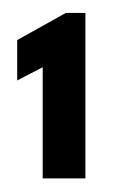

<svg xmlns="http://www.w3.org/2000/svg" viewBox="-20 -680 170 290"><path d="M44.5 -578.5 6 -558.5V-619.5L79.5 -660.5H109V-410.5H44.5Z"/></svg>

Font: League Spartan ExtraBold
Style: Regular
Weight: 800
Foundry: The League of Moveable Type
Version: Version 2.002